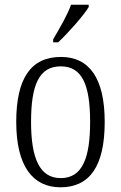

<svg xmlns="http://www.w3.org/2000/svg" viewBox="-20 -786 514 816"><path d="M206 -619V-606H227C272 -648 336 -721 357 -756V-766H282C266 -721 235 -669 206 -619ZM237 10C360 10 425 -78 425 -268C425 -454 359 -544 239 -544C112 -544 49 -454 49 -268C49 -79 120 10 237 10ZM238 -29C149 -29 112 -112 112 -268C112 -425 146 -504 238 -504C329 -504 363 -426 363 -268C363 -114 330 -29 238 -29Z"/></svg>

Font: Noto Serif Georgian Condensed Light
Style: Regular
Weight: 300
Width: 3
Designer: Monotype Design Team, Akaki Razmadze
Foundry: Google LLC
Version: Version 2.003